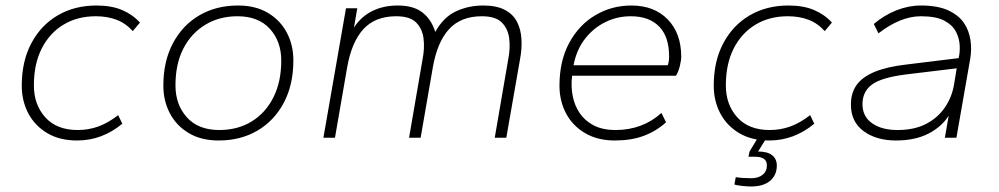

<svg xmlns="http://www.w3.org/2000/svg" viewBox="-20 -500 3626 697"><path d="M260 10Q196 10 151 -17Q106 -44 82.5 -89Q59 -134 59 -189Q59 -278 94 -343.5Q129 -409 190 -444.5Q251 -480 330 -480Q385 -480 423.5 -463.5Q462 -447 488 -418L462 -387Q436 -416 402.5 -428.5Q369 -441 328 -441Q261 -441 210.5 -410.5Q160 -380 131.5 -324Q103 -268 103 -190Q103 -120 144.5 -74Q186 -28 262 -28Q302 -28 337.5 -41Q373 -54 409 -82L424 -51Q388 -21 347 -5.5Q306 10 260 10Z M774 10Q710 10 665 -17Q620 -44 596.5 -89Q573 -134 573 -189Q573 -278 608 -343.5Q643 -409 704 -444.5Q765 -480 844 -480Q908 -480 953 -453Q998 -426 1021.5 -381Q1045 -336 1045 -281Q1045 -192 1010 -126.5Q975 -61 914 -25.5Q853 10 774 10ZM776 -28Q843 -28 893.5 -59Q944 -90 972.5 -146.5Q1001 -203 1001 -280Q1001 -350 959.5 -395.5Q918 -441 842 -441Q776 -441 725 -410Q674 -379 645.5 -323.5Q617 -268 617 -190Q617 -120 658.5 -74Q700 -28 776 -28Z M1154 0 1236 -470H1277L1265 -400Q1291 -440 1331.5 -460Q1372 -480 1424 -480Q1482 -480 1514.5 -454Q1547 -428 1560 -384Q1590 -438 1635.5 -459Q1681 -480 1734 -480Q1783 -480 1813 -464Q1843 -448 1857 -420.5Q1871 -393 1873 -358Q1875 -323 1868 -286L1818 0H1776L1825 -285Q1833 -325 1828.5 -360.5Q1824 -396 1801.5 -418.5Q1779 -441 1729 -441Q1653 -441 1610 -394Q1567 -347 1551 -254L1507 0H1465L1514 -285Q1522 -325 1517.5 -360.5Q1513 -396 1490.5 -418.5Q1468 -441 1418 -441Q1342 -441 1299 -394Q1256 -347 1240 -254L1196 0Z M2212 10Q2149 10 2103.5 -17Q2058 -44 2034.5 -89Q2011 -134 2011 -189Q2011 -279 2046.5 -344.5Q2082 -410 2141.5 -445Q2201 -480 2272 -480Q2355 -480 2404 -429.5Q2453 -379 2453 -294Q2453 -281 2448 -260.5Q2443 -240 2434 -225H2057Q2052 -187 2059 -151.5Q2066 -116 2085 -88.5Q2104 -61 2136 -44.5Q2168 -28 2215 -28Q2263 -28 2305 -43.5Q2347 -59 2381 -90L2398 -56Q2361 -23 2316 -6.5Q2271 10 2212 10ZM2062 -263H2404Q2409 -276 2409 -295Q2409 -367 2372.5 -404Q2336 -441 2270 -441Q2221 -441 2178 -420Q2135 -399 2104 -359.5Q2073 -320 2062 -263Z M2772 10Q2708 10 2663 -17Q2618 -44 2594.5 -89Q2571 -134 2571 -189Q2571 -278 2606 -343.5Q2641 -409 2702 -444.5Q2763 -480 2842 -480Q2897 -480 2935.5 -463.5Q2974 -447 3000 -418L2974 -387Q2948 -416 2914.5 -428.5Q2881 -441 2840 -441Q2773 -441 2722.5 -410.5Q2672 -380 2643.5 -324Q2615 -268 2615 -190Q2615 -120 2656.5 -74Q2698 -28 2774 -28Q2814 -28 2849.5 -41Q2885 -54 2921 -82L2936 -51Q2900 -21 2859 -5.5Q2818 10 2772 10ZM2707 177Q2694 177 2675 175Q2656 173 2646 170L2651 143Q2661 145 2677 146Q2693 147 2707 147Q2733 147 2748.5 134.5Q2764 122 2764 100Q2764 69 2721 69H2697L2701 50L2738 -11H2770L2732 50Q2766 50 2783 63.5Q2800 77 2800 101Q2800 136 2775.5 156.5Q2751 177 2707 177Z M3233 10Q3161 10 3115 -24Q3069 -58 3069 -120Q3069 -163 3090 -192Q3111 -221 3156 -239.5Q3201 -258 3272 -266L3460 -289Q3465 -308 3464 -334Q3463 -360 3450.5 -384.5Q3438 -409 3408 -425Q3378 -441 3323 -441Q3286 -441 3247.5 -425.5Q3209 -410 3169 -379L3152 -413Q3190 -445 3234 -462.5Q3278 -480 3323 -480Q3384 -480 3422 -462.5Q3460 -445 3479 -417Q3498 -389 3503 -354.5Q3508 -320 3502 -286L3452 0H3410L3424 -80Q3398 -39 3349.5 -14.5Q3301 10 3233 10ZM3238 -28Q3299 -28 3341.5 -50Q3384 -72 3409.5 -109Q3435 -146 3443 -191L3453 -252L3271 -230Q3181 -219 3146 -193.5Q3111 -168 3111 -122Q3111 -77 3146 -52.5Q3181 -28 3238 -28Z"/></svg>

Font: Gantari ExtraLight
Style: Italic
Weight: 250
Italic angle: -10°
Designer: Anugrah Pasau
Foundry: Lafontype
Version: Version 1.000